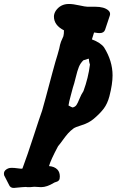

<svg xmlns="http://www.w3.org/2000/svg" viewBox="-131 -675 579 953"><path d="M315.4 -354.5Q313.5 -359.4 312.5 -364.7Q311.5 -370.1 311 -373Q310.5 -376 310.5 -378.4Q310.5 -380.9 310.1 -382.3Q309.6 -383.8 308.6 -383.8Q307.6 -383.8 303.7 -382.3Q299.8 -380.9 293.9 -378.9Q288.1 -377 283.2 -376Q268.6 -362.3 260.7 -343.3Q252.9 -324.2 245.1 -291.5Q237.3 -258.8 230.5 -239.3Q226.6 -222.7 219.2 -196.8Q211.9 -170.9 209 -151.4Q226.6 -141.6 229.5 -141.6Q242.2 -144.5 248.5 -153.8Q254.9 -163.1 263.2 -184.1Q271.5 -205.1 283.2 -222.7Q307.6 -289.1 315.4 -354.5ZM18.6 253.9Q8.8 253.9 3.9 253.9L-2 252.9Q-13.7 252.9 -61.5 257.8Q-80.1 258.8 -86.9 241.2L-110.4 195.3Q-114.3 179.7 -104.5 169.9Q-91.8 158.2 -75.2 158.2Q-74.2 158.2 -72.3 158.2Q-70.3 158.2 -70.3 158.2Q-59.6 158.2 -45.9 160.2Q-32.2 162.1 -29.3 162.1Q-26.4 162.1 -24.4 162.1Q-22.5 162.1 -21.5 162.1L-19.5 161.1Q4.9 95.7 35.2 2.4Q65.4 -90.8 78.1 -126L95.7 -189.5Q112.3 -252 129.4 -315.4Q146.5 -378.9 154.3 -402.3Q160.2 -420.9 163.1 -434.1Q166 -447.3 167 -452.6Q168 -458 171.9 -468.3Q175.8 -478.5 183.6 -495.1Q186.5 -505.9 186.5 -524.4Q136.7 -549.8 136.7 -592.8Q136.7 -606.4 145.5 -621.1Q168.9 -655.3 210.9 -655.3Q231.4 -655.3 262.2 -648.4Q293 -641.6 302.7 -641.6H340.8Q386.7 -641.6 407.2 -623Q418.9 -612.3 414.1 -597.7L390.6 -527.3Q384.8 -510.7 363.3 -510.7Q358.4 -510.7 354 -511.2Q349.6 -511.7 343.8 -512.7Q337.9 -513.7 335.9 -513.7Q333 -503.9 325.2 -479.5Q369.1 -462.9 385.7 -439.5Q427.7 -372.1 427.7 -300.8Q427.7 -257.8 412.1 -197.3Q402.3 -160.2 383.8 -135.7Q365.2 -111.3 334 -85Q309.6 -64.5 275.9 -54.2Q242.2 -43.9 233.4 -37.1Q217.8 -25.4 206.5 -12.7Q195.3 0 181.6 19Q168 38.1 157.2 50.8Q120.1 120.1 112.3 149.4Q139.6 151.4 154.3 167Q166 179.7 166 201.2Q166 213.9 161.6 219.7Q157.2 225.6 147.9 228Q138.7 230.5 136.7 232.4Q101.6 253.9 73.2 253.9Q64.5 253.9 53.7 252.9Q43 252 40 252Q37.1 252 29.8 252.9Q22.5 253.9 18.6 253.9Z"/></svg>

Font: Essays1743
Style: BoldItalic
Weight: 700
Italic angle: -10°
Designer: Based on the typeface in a 1743 English translation of the essays of Montaigne.  PostScript/TrueType font designed by Jo
Version: Version 002.100